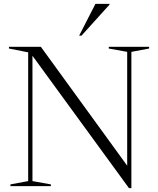

<svg xmlns="http://www.w3.org/2000/svg" viewBox="-20 -955 812 985"><path d="M124.5 -26V-686.5L26 -706V-715H189.5L632.5 -105V-689L538 -706V-715H745V-706L654 -689V10H641.5L146.5 -669V-26L241 -9V0H33.5V-9ZM386 -772 469.5 -935H542V-931.5L398 -772Z"/></svg>

Font: Newsreader 72pt Light
Style: Regular
Weight: 300
Designer: Hugues Gentile
Foundry: Production Type
Version: Version 1.003; ttfautohint (v1.8.3)